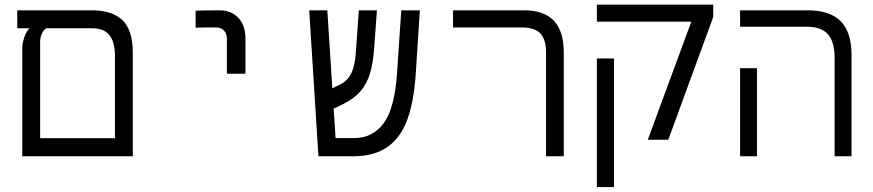

<svg xmlns="http://www.w3.org/2000/svg" viewBox="-20 -652 3640 801"><path d="M52 -609H363.5Q448.5 -609 491.2 -567.5Q534 -526 534 -431.5V0H73V-452Q73 -472.5 81.8 -497.5Q90.5 -522.5 103 -534H52ZM459.5 -75.5V-421Q459.5 -476 436.8 -505Q414 -534 364.5 -534H172.5Q160.5 -525.5 154 -510Q147.5 -494.5 147.5 -477V-75.5Z M896.5 -609Q875.5 -609 840.8 -608.5Q806 -608 796 -607V-536.5Q815 -537.5 882 -537.5Q902 -537.5 914.2 -524.8Q926.5 -512 926.5 -489.5V-344.5H1004V-494Q1004 -527.5 991 -553.5Q978 -579.5 953.8 -594.2Q929.5 -609 896.5 -609Z M1270 -609H1345.5L1366.5 -283.5L1401 -300.5Q1430 -315 1445.2 -345.5Q1460.5 -376 1464.5 -432.5L1477 -609H1552.5L1541 -451Q1536.5 -389 1524 -346.8Q1511.5 -304.5 1485 -272.8Q1458.5 -241 1412 -218L1372 -198.5L1380 -76H1458Q1534.5 -76 1580.5 -137.8Q1626.5 -199.5 1636.5 -347.5L1654 -609H1731.5L1714.5 -345Q1707 -231 1680.2 -155.5Q1653.5 -80 1598 -40Q1542.5 0 1452.5 0H1308.5Z M2154.5 -537.5H1870V-609H2166Q2250.5 -609 2291.2 -565Q2332 -521 2332 -433V0H2258V-434Q2258 -486.5 2234.8 -512Q2211.5 -537.5 2154.5 -537.5Z M2864 -561.5H2470V-632.5H2955.5V-581L2768 -69H2682.5ZM2470 -408H2541.5V128.5H2470Z M3347 -540.5H3067.5V-609H3349Q3442 -609 3487.2 -563.5Q3532.5 -518 3532.5 -421V0H3462V-407Q3462 -479 3433.5 -509.8Q3405 -540.5 3347 -540.5ZM3067.5 -367.5H3138V0H3067.5Z"/></svg>

Font: JuliaMono Light
Style: Regular
Weight: 300
Monospace: yes
Designer: cormullion
Foundry: corm
Version: Version 0.054; ttfautohint (v1.8.4)